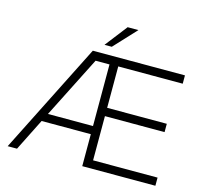

<svg xmlns="http://www.w3.org/2000/svg" viewBox="-116 -962 1166 1093"><g transform="rotate(15 467.0 -415.5)"><path d="M568 -831 446 -700H403L504.5 -831ZM890.5 -650.5V-601.5H510.5V-357.5H862V-308.5H510.5V-48H890.5V0H459.5V-188.5H169.5L75 0H20L347.5 -650.5ZM194 -236.5H459.5V-599.5H377.5Z"/></g></svg>

Font: Overused Grotesk Light
Style: Regular
Weight: 300
Version: Version 0.004